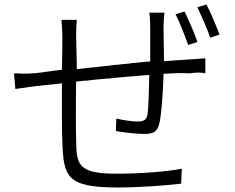

<svg xmlns="http://www.w3.org/2000/svg" viewBox="-20 -805 1040 850"><path d="M952 -652C936 -693 913 -749 894 -785L854 -773C871 -736 895 -683 911 -638L952 -652ZM854 -619C840 -661 815 -717 797 -754L757 -742C777 -704 798 -647 813 -606L854 -619ZM782 8 785 -58C721 -46 607 -36 496 -36C319 -36 319 -80 317 -190C316 -208 316 -242 316 -284V-300C316 -344 316 -394 317 -444C329 -445 342 -446 355 -448H365C386 -451 407 -453 429 -455L439 -456C442 -456 445 -456 449 -457H459C467 -458 475 -459 484 -460L494 -461C509 -462 523 -463 538 -465L548 -466C550 -466 552 -466 553 -466L563 -467C565 -467 567 -467 568 -467L578 -468C585 -469 591 -469 598 -470L607 -471C609 -471 611 -471 612 -471L622 -472C628 -472 635 -473 641 -473C639 -408 638 -332 633 -298C629 -275 617 -267 591 -267C567 -267 530 -272 495 -280L493 -225C519 -220 580 -212 617 -212C662 -212 678 -222 687 -265C696 -312 702 -406 704 -478C750 -481 788 -483 819 -480C844 -485 875 -485 889 -480V-547C871 -545 845 -544 820 -542C785 -540 749 -537 706 -534C705 -580 705 -637 704 -684C704 -705 706 -732 708 -749H641C644 -732 645 -703 645 -681V-533C644 -533 642 -533 640 -532H630L620 -531C603 -529 586 -528 570 -526L559 -525C558 -525 556 -524 554 -524L544 -523L534 -522C531 -522 527 -521 524 -521L514 -520C507 -519 500 -518 493 -518L483 -517C480 -516 477 -516 473 -516L463 -514C447 -513 430 -511 414 -509L404 -508C375 -505 347 -502 320 -499C320 -555 317 -610 317 -647C317 -674 318 -696 320 -717H252C254 -687 256 -671 256 -642V-633C256 -610 256 -558 254 -496C204 -491 162 -483 136 -481C115 -479 95 -479 76 -479L61 -480C55 -480 48 -480 42 -480L48 -411C67 -414 88 -417 110 -420L120 -421C127 -422 133 -423 140 -424C167 -427 205 -431 254 -436V-407V-401V-383C254 -298 254 -216 256 -180C261 -24 273 25 500 25C602 25 715 16 782 8Z"/></svg>

Font: Glow Sans SC Normal
Style: Regular
Weight: 400
Designer: Ryoko NISHIZUKA (kana, bopomofo & ideographs); Paul D. Hunt (Latin, Greek & Cyrillic); Sandoll Communications, Soo-young
Version: Version 0.93